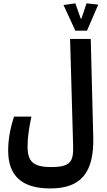

<svg xmlns="http://www.w3.org/2000/svg" viewBox="-20 -921 626 1122"><path d="M273.9 180.2C449.2 180.2 530.8 92.8 524.9 -122.1L510.3 -693.4H389.6L407.2 -73.7C410.2 21 395.5 55.2 278.8 55.2C174.3 55.2 141.1 22.9 141.1 -64.5C141.1 -114.3 148.9 -171.4 163.6 -239.7H62C38.1 -165.5 27.8 -104 27.8 -40.5C27.8 104.5 105.5 180.2 273.9 180.2ZM420.4 -741.7H488.3L554.2 -894L485.8 -901.4L456.1 -812.5H451.7L420.4 -901.4L351.1 -891.6Z"/></svg>

Font: Cascadia Mono SemiBold
Style: Regular
Weight: 600
Monospace: yes
Designer: Aaron Bell
Foundry: Saja Typeworks
Version: Version 2404.023